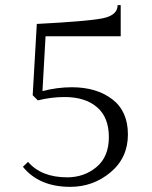

<svg xmlns="http://www.w3.org/2000/svg" viewBox="-20 -716 590 746"><path d="M253 10Q132 10 69 -68L89 -87Q141 -27 241 -27Q307 -27 355 -67Q403 -107 403 -183.5Q403 -260 357 -299.5Q311 -339 231 -339Q179 -339 127 -326L107 -346L123 -623Q317 -633 377 -644.5Q437 -656 437 -696H449V-575H157L145 -362Q202 -377 259 -377Q355 -377 416 -330.5Q477 -284 477 -193.5Q477 -103 409.5 -46.5Q342 10 253 10Z"/></svg>

Font: Gilda Display
Style: Regular
Weight: 400
Designer: Eduardo Rodriguez Tunni
Foundry: Eduardo Rodriguez Tunni
Version: Version 1.001